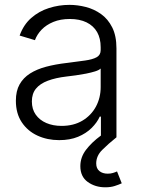

<svg xmlns="http://www.w3.org/2000/svg" viewBox="-20 -570 585 797"><path d="M225.6 11.7Q176.3 11.7 135.5 -7.1Q94.7 -25.9 70.3 -62.5Q45.9 -99.1 45.9 -151.9Q45.9 -192.4 61.3 -219.7Q76.7 -247.1 104.7 -264.9Q132.8 -282.7 171.4 -293Q210 -303.2 256.3 -308.6Q301.8 -314.5 333.3 -318.8Q364.7 -323.2 381.3 -332.5Q397.9 -341.8 397.9 -361.8V-374Q397.9 -410.6 383.1 -436.8Q368.2 -462.9 339.4 -477.1Q310.5 -491.2 270 -491.2Q231 -491.2 201.4 -479Q171.9 -466.8 152.8 -447Q133.8 -427.2 125 -403.3L61.5 -422.4Q77.6 -467.3 109.6 -495.4Q141.6 -523.4 183.1 -536.6Q224.6 -549.8 268.6 -549.8Q301.8 -549.8 336.2 -541Q370.6 -532.2 399.4 -511.7Q428.2 -491.2 445.8 -456.3Q463.4 -421.4 463.4 -369.1V0H398.9V-85.9H394Q382.8 -61 360.1 -38.6Q337.4 -16.1 304 -2.2Q270.5 11.7 225.6 11.7ZM235.4 -47.4Q285.6 -47.4 322 -69.1Q358.4 -90.8 378.2 -127.4Q397.9 -164.1 397.9 -208.5V-285.6Q391.1 -278.8 374.8 -273.7Q358.4 -268.6 337.4 -264.4Q316.4 -260.3 294.9 -257.3Q273.4 -254.4 256.3 -252.4Q210.9 -247.1 178.5 -234.9Q146 -222.7 129.2 -201.9Q112.3 -181.2 112.3 -148.9Q112.3 -116.7 128.4 -94Q144.5 -71.3 172.4 -59.3Q200.2 -47.4 235.4 -47.4ZM417 207.5Q375 207.5 344.2 185.3Q313.5 163.1 313.5 119.6Q313.5 83 336.9 52Q360.4 21 398.9 -7.3L463.4 0Q428.7 27.8 404.1 52.5Q379.4 77.1 379.4 108.4Q379.4 129.4 392.6 140.1Q405.8 150.9 427.2 150.9Q439.5 150.9 449 147.9Q458.5 145 465.8 141.6L485.4 190.9Q472.7 196.8 456.1 202.1Q439.5 207.5 417 207.5Z"/></svg>

Font: Inter 16pt Light
Style: Regular
Weight: 300
Version: Version 4.001;git-66647c0bb